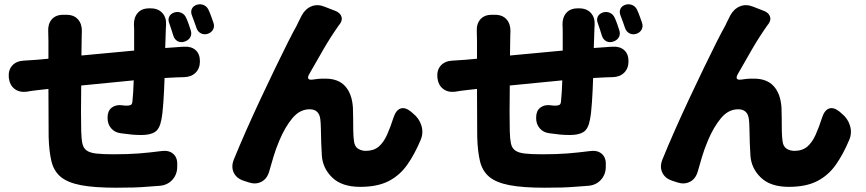

<svg xmlns="http://www.w3.org/2000/svg" viewBox="-20 -814 4040 896"><path d="M794 -756Q811 -761 826.5 -754Q842 -747 849 -730Q854 -720 861 -700Q868 -680 870 -673Q876 -655 868 -640.5Q860 -626 842 -620Q824 -614 809.5 -621.5Q795 -629 789 -647Q786 -656 779.5 -677Q773 -698 770 -705Q763 -722 769.5 -736Q776 -750 794 -756ZM899 -792Q916 -797 931.5 -790Q947 -783 954 -766Q959 -756 966.5 -735Q974 -714 976 -708Q982 -691 974.5 -676.5Q967 -662 949 -656Q932 -651 917.5 -658.5Q903 -666 897 -683Q894 -692 886.5 -713Q879 -734 876 -741Q869 -758 875 -772Q881 -786 899 -792ZM21 -452Q18 -487 37 -508Q56 -529 90 -531Q95 -531 113.5 -532.5Q132 -534 151 -535L206 -540V-620Q206 -631 205.5 -647.5Q205 -664 205 -667Q203 -702 221.5 -723.5Q240 -745 275 -745H290Q325 -745 344 -723.5Q363 -702 362 -667Q362 -665 361.5 -655Q361 -645 361 -629L360 -555L606 -578V-674Q606 -685 605.5 -690.5Q605 -696 605 -697Q604 -732 622.5 -753.5Q641 -775 676 -775H683Q718 -775 737.5 -753.5Q757 -732 755 -697Q755 -694 755 -696.5Q755 -699 755 -697.5Q755 -696 754 -681L751 -590L807 -594Q816 -595 826.5 -595.5Q837 -596 840 -596Q873 -598 893 -580Q913 -562 913 -528Q913 -495 893 -475Q873 -455 840 -454Q835 -454 823 -453.5Q811 -453 806 -453L748 -450Q746 -391 742.5 -338Q739 -285 733 -255Q725 -212 703 -198Q681 -184 640 -184Q615 -184 594 -186Q573 -188 545 -192Q516 -195 498.5 -215.5Q481 -236 482 -266Q482 -296 500.5 -311Q519 -326 548 -323Q551 -322 559.5 -321.5Q568 -321 571 -321Q584 -321 590.5 -324.5Q597 -328 598 -341Q600 -359 601.5 -384Q603 -409 604 -439L359 -415Q358 -351 358 -292Q358 -233 359 -200Q360 -165 364.5 -144Q369 -123 384 -112Q399 -101 429 -97.5Q459 -94 510 -94Q579 -94 629 -98Q679 -102 733 -109Q768 -114 788.5 -96Q809 -78 807 -43V-33Q806 2 783.5 26Q761 50 726 53Q694 55 665 57.5Q636 60 602 61Q568 62 522 62Q419 62 357 50Q295 38 263 11Q231 -16 220 -61.5Q209 -107 207 -175L206 -399L161 -394Q136 -391 128.5 -390Q121 -389 104 -386Q70 -382 47.5 -399.5Q25 -417 21 -452Z M1548 -762Q1568 -753 1573.5 -736.5Q1579 -720 1566 -702Q1566 -702 1562 -697Q1523 -642 1489.5 -584Q1456 -526 1423 -468Q1406 -437 1442 -443Q1456 -445 1465.5 -446Q1475 -447 1499 -447Q1559 -447 1591 -411.5Q1623 -376 1627 -311Q1628 -293 1628 -263.5Q1628 -234 1628.5 -204Q1629 -174 1632 -155Q1635 -130 1651 -120Q1667 -110 1687 -110Q1724 -110 1747 -129.5Q1770 -149 1786 -184.5Q1802 -220 1817 -267Q1828 -300 1849 -307.5Q1870 -315 1898 -293L1908 -284Q1936 -262 1946.5 -228Q1957 -194 1943 -161Q1915 -94 1880 -44.5Q1845 5 1793 31.5Q1741 58 1661 58Q1576 58 1531 15Q1486 -28 1482 -88Q1480 -114 1479 -147Q1478 -180 1477.5 -210Q1477 -240 1475 -256Q1470 -304 1425 -304Q1379 -304 1344.5 -262.5Q1310 -221 1284 -159Q1266 -116 1256.5 -83.5Q1247 -51 1236 -13Q1226 21 1199.5 34.5Q1173 48 1140 37L1116 29Q1083 18 1070.5 -9Q1058 -36 1071 -69Q1097 -133 1129.5 -206.5Q1162 -280 1197 -354.5Q1232 -429 1264.5 -496.5Q1297 -564 1323.5 -616.5Q1350 -669 1366 -697Q1369 -705 1377.5 -721Q1386 -737 1388 -742Q1405 -773 1433.5 -784.5Q1462 -796 1494 -783Z M2794 -756Q2811 -761 2826.5 -754Q2842 -747 2849 -730Q2854 -720 2861 -700Q2868 -680 2870 -673Q2876 -655 2868 -640.5Q2860 -626 2842 -620Q2824 -614 2809.5 -621.5Q2795 -629 2789 -647Q2786 -656 2779.5 -677Q2773 -698 2770 -705Q2763 -722 2769.5 -736Q2776 -750 2794 -756ZM2899 -792Q2916 -797 2931.5 -790Q2947 -783 2954 -766Q2959 -756 2966.5 -735Q2974 -714 2976 -708Q2982 -691 2974.5 -676.5Q2967 -662 2949 -656Q2932 -651 2917.5 -658.5Q2903 -666 2897 -683Q2894 -692 2886.5 -713Q2879 -734 2876 -741Q2869 -758 2875 -772Q2881 -786 2899 -792ZM2021 -452Q2018 -487 2037 -508Q2056 -529 2090 -531Q2095 -531 2113.5 -532.5Q2132 -534 2151 -535L2206 -540V-620Q2206 -631 2205.5 -647.5Q2205 -664 2205 -667Q2203 -702 2221.5 -723.5Q2240 -745 2275 -745H2290Q2325 -745 2344 -723.5Q2363 -702 2362 -667Q2362 -665 2361.5 -655Q2361 -645 2361 -629L2360 -555L2606 -578V-674Q2606 -685 2605.5 -690.5Q2605 -696 2605 -697Q2604 -732 2622.5 -753.5Q2641 -775 2676 -775H2683Q2718 -775 2737.5 -753.5Q2757 -732 2755 -697Q2755 -694 2755 -696.5Q2755 -699 2755 -697.5Q2755 -696 2754 -681L2751 -590L2807 -594Q2816 -595 2826.5 -595.5Q2837 -596 2840 -596Q2873 -598 2893 -580Q2913 -562 2913 -528Q2913 -495 2893 -475Q2873 -455 2840 -454Q2835 -454 2823 -453.5Q2811 -453 2806 -453L2748 -450Q2746 -391 2742.5 -338Q2739 -285 2733 -255Q2725 -212 2703 -198Q2681 -184 2640 -184Q2615 -184 2594 -186Q2573 -188 2545 -192Q2516 -195 2498.5 -215.5Q2481 -236 2482 -266Q2482 -296 2500.5 -311Q2519 -326 2548 -323Q2551 -322 2559.5 -321.5Q2568 -321 2571 -321Q2584 -321 2590.5 -324.5Q2597 -328 2598 -341Q2600 -359 2601.5 -384Q2603 -409 2604 -439L2359 -415Q2358 -351 2358 -292Q2358 -233 2359 -200Q2360 -165 2364.5 -144Q2369 -123 2384 -112Q2399 -101 2429 -97.5Q2459 -94 2510 -94Q2579 -94 2629 -98Q2679 -102 2733 -109Q2768 -114 2788.5 -96Q2809 -78 2807 -43V-33Q2806 2 2783.5 26Q2761 50 2726 53Q2694 55 2665 57.5Q2636 60 2602 61Q2568 62 2522 62Q2419 62 2357 50Q2295 38 2263 11Q2231 -16 2220 -61.5Q2209 -107 2207 -175L2206 -399L2161 -394Q2136 -391 2128.5 -390Q2121 -389 2104 -386Q2070 -382 2047.5 -399.5Q2025 -417 2021 -452Z M3548 -762Q3568 -753 3573.5 -736.5Q3579 -720 3566 -702Q3566 -702 3562 -697Q3523 -642 3489.5 -584Q3456 -526 3423 -468Q3406 -437 3442 -443Q3456 -445 3465.5 -446Q3475 -447 3499 -447Q3559 -447 3591 -411.5Q3623 -376 3627 -311Q3628 -293 3628 -263.5Q3628 -234 3628.5 -204Q3629 -174 3632 -155Q3635 -130 3651 -120Q3667 -110 3687 -110Q3724 -110 3747 -129.5Q3770 -149 3786 -184.5Q3802 -220 3817 -267Q3828 -300 3849 -307.5Q3870 -315 3898 -293L3908 -284Q3936 -262 3946.5 -228Q3957 -194 3943 -161Q3915 -94 3880 -44.5Q3845 5 3793 31.5Q3741 58 3661 58Q3576 58 3531 15Q3486 -28 3482 -88Q3480 -114 3479 -147Q3478 -180 3477.5 -210Q3477 -240 3475 -256Q3470 -304 3425 -304Q3379 -304 3344.5 -262.5Q3310 -221 3284 -159Q3266 -116 3256.5 -83.5Q3247 -51 3236 -13Q3226 21 3199.5 34.5Q3173 48 3140 37L3116 29Q3083 18 3070.5 -9Q3058 -36 3071 -69Q3097 -133 3129.5 -206.5Q3162 -280 3197 -354.5Q3232 -429 3264.5 -496.5Q3297 -564 3323.5 -616.5Q3350 -669 3366 -697Q3369 -705 3377.5 -721Q3386 -737 3388 -742Q3405 -773 3433.5 -784.5Q3462 -796 3494 -783Z"/></svg>

Font: Chiron GoRound TC H
Style: Regular
Weight: 900
Designer: Ryoko NISHIZUKA 西塚涼子 (kana, bopomofo & ideographs); Paul D. Hunt (Latin, Greek & Cyrillic); Sandoll Communications 산돌커뮤니
Foundry: Adobe
Version: Version 1.000;hotconv 1.1.1;makeotfexe 2.6.0